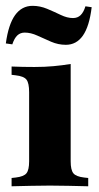

<svg xmlns="http://www.w3.org/2000/svg" viewBox="-22 -651 346 671"><path d="M208.1 -494.4Q181.5 -494.4 156.5 -505.2Q131.5 -516.1 108.5 -526.6Q85.5 -537.1 64.5 -537.1Q49.2 -537.1 38.7 -527.4Q28.2 -517.7 21 -496L-1.6 -499.2Q7.3 -565.3 30.6 -598Q54 -630.6 91.9 -630.6Q117.7 -630.6 142.7 -620.2Q167.7 -609.7 190.3 -598.8Q212.9 -587.9 233.1 -587.9Q249.2 -587.9 259.7 -598Q270.2 -608.1 276.6 -629L298.4 -625.8Q290.3 -558.9 267.7 -526.6Q245.2 -494.4 208.1 -494.4ZM79.8 -209.7V-329Q79.8 -360.5 70.6 -372.6Q61.3 -384.7 32.3 -387.9L18.5 -389.5V-418.5Q40.3 -417.7 58.1 -417.3Q75.8 -416.9 98.4 -416.9Q134.7 -416.9 165.3 -419.8Q196 -422.6 225 -427.4V-418.5V-209.7ZM152.4 -2.4Q117.7 -2.4 87.1 -1.6Q56.5 -0.8 18.5 0V-29L33.1 -30.6Q61.3 -33.9 70.6 -45.6Q79.8 -57.3 79.8 -87.1V-209.7H225V-87.1Q225 -57.3 234.3 -45.6Q243.5 -33.9 271.8 -30.6L286.3 -29V0Q248.4 -0.8 217.7 -1.6Q187.1 -2.4 152.4 -2.4Z"/></svg>

Font: Playfair 5pt SemiExpanded Light Black
Style: Regular
Weight: 900
Version: Version 2.203